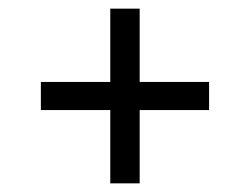

<svg xmlns="http://www.w3.org/2000/svg" viewBox="-20 -602 578 444"><path d="M235 -178V-347.5H74.5V-412.5H235V-582H303V-412.5H463.5V-347.5H303V-178Z"/></svg>

Font: Encode Sans SC Condensed Thin
Style: Regular
Weight: 400
Version: Version 3.002